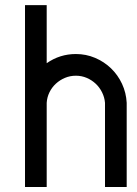

<svg xmlns="http://www.w3.org/2000/svg" viewBox="-20 -735 539 757"><path d="M78.6 2.4V-714.8H164.1V-485.8Q215.8 -522 279.3 -522Q319.3 -522 355 -506.8Q390.6 -491.7 417.7 -465.6Q444.8 -439.5 461.2 -404.3Q477.5 -369.1 479.5 -329.6V2.4H394V-329.6Q392.1 -351.6 382.3 -371.1Q372.6 -390.6 357.2 -405Q341.8 -419.4 321.8 -428Q301.8 -436.5 279.3 -436.5Q256.3 -436.5 236.1 -428Q215.8 -419.4 200.2 -405Q184.6 -390.6 175 -371.1Q165.5 -351.6 164.1 -329.6V2.4Z"/></svg>

Font: Proletarsk
Style: Regular
Weight: 400
Designer: Peter Wiegel, original typeface by Carl Albert Fahrenwaldt 1901
Foundry: Peter Wiegel
Version: Version 1.000 2010 initial release